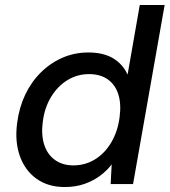

<svg xmlns="http://www.w3.org/2000/svg" viewBox="-20 -740 682 772"><path d="M240 12Q173 12 126.5 -21.5Q80 -55 59.5 -113.5Q39 -172 49 -246Q57 -308 81.5 -359.5Q106 -411 144.5 -449Q183 -487 231.5 -508Q280 -529 335 -529Q396 -529 435 -505.5Q474 -482 493 -440L542 -720H642L515 0H425L429 -79Q411 -55 384 -34.5Q357 -14 321 -1Q285 12 240 12ZM275 -75Q323 -75 362.5 -99.5Q402 -124 428 -168.5Q454 -213 461 -270Q468 -323 455.5 -361.5Q443 -400 413 -421Q383 -442 338 -442Q291 -442 251.5 -418Q212 -394 185.5 -350.5Q159 -307 152 -250Q145 -197 158 -157.5Q171 -118 201.5 -96.5Q232 -75 275 -75Z"/></svg>

Font: DM Sans 11pt Medium
Style: Italic
Weight: 500
Italic angle: -10°
Version: Version 4.004;gftools[0.9.30]